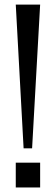

<svg xmlns="http://www.w3.org/2000/svg" viewBox="-20 -830 248 850"><path d="M49.8 0V-109.9H157.7V0ZM49.8 -809.6H157.7L122.1 -173.3H84.5Z"/></svg>

Font: Oswald Regular
Style: Regular
Weight: 400
Designer: Vernon Adams
Foundry: Vernon Adams
Version: 3.0; ttfautohint (v0.95) -l 8 -r 50 -G 200 -x 0 -w "G" -W -c